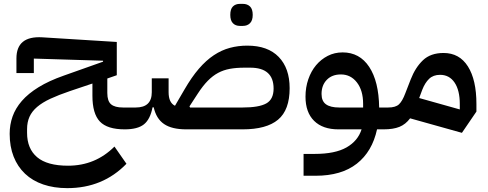

<svg xmlns="http://www.w3.org/2000/svg" viewBox="-20 -669 2524 993"><path d="M328 304Q259 304 203.5 285Q148 266 109.5 229.5Q71 193 50.5 141Q30 89 30 23Q30 -24 45 -66.5Q60 -109 93 -147Q126 -185 179.5 -218Q233 -251 310 -278L513 -350V-355L155 -366V-291H65V-367Q65 -484 199 -476L584 -452V-280L535 -263V-188Q535 -146 554.5 -129.5Q574 -113 616 -113H649V-24L625 0Q535 0 496.5 -40.5Q458 -81 458 -174V-237L342 -198Q283 -178 241 -158.5Q199 -139 172 -116Q145 -93 132.5 -65Q120 -37 120 -1V18Q120 100 172 144Q224 188 332 188Q473 188 572 89L634 178Q512 304 328 304Z M852 -192Q852 -138 885 -122L934 -206Q971 -270 1008.5 -313.5Q1046 -357 1086 -383.5Q1126 -410 1169 -421.5Q1212 -433 1259 -433Q1365 -433 1421.5 -374.5Q1478 -316 1478 -213Q1478 -100 1418 -50Q1358 0 1235 0H943Q869 0 828.5 -27.5Q788 -55 775 -114H769Q757 -52 724.5 -26Q692 0 625 0V-89L649 -113H682Q765 -113 765 -192V-264H852ZM1235 -113Q1319 -113 1357 -134Q1395 -155 1395 -211Q1395 -319 1274 -319H1244Q1202 -319 1169 -313Q1136 -307 1108 -292Q1080 -277 1054.5 -251Q1029 -225 1003 -185L960 -119L963 -113ZM1221 -535Q1198 -535 1184.5 -549Q1171 -563 1171 -592Q1171 -622 1184.5 -635.5Q1198 -649 1221 -649H1236Q1259 -649 1273 -635.5Q1287 -622 1287 -592Q1287 -563 1273 -549Q1259 -535 1236 -535Z M1550 127H1608Q1713 127 1772 93.5Q1831 60 1850 0H1730Q1649 0 1604.5 -44Q1560 -88 1560 -169Q1560 -217 1574.5 -259Q1589 -301 1614.5 -331.5Q1640 -362 1675 -380Q1710 -398 1752 -398Q1840 -398 1889.5 -323Q1939 -248 1941 -113H1988V-24L1964 0H1930Q1905 115 1825.5 177.5Q1746 240 1612 240H1550ZM1643 -183Q1643 -146 1666 -129.5Q1689 -113 1734 -113H1858V-132Q1858 -201 1826 -242.5Q1794 -284 1743 -284Q1697 -284 1670 -256Q1643 -228 1643 -183Z M2101 -57Q2078 -26 2046 -13Q2014 0 1964 0V-89L1988 -113Q2026 -113 2043.5 -129.5Q2061 -146 2076 -186L2104 -258Q2128 -320 2167.5 -357.5Q2207 -395 2274 -395Q2356 -395 2400 -325.5Q2444 -256 2444 -131V-92L2369 18ZM2148 -162 2358 -103V-131Q2358 -202 2331 -242Q2304 -282 2256 -282Q2221 -282 2199.5 -261.5Q2178 -241 2164 -205Z"/></svg>

Font: IBM Plex Sans Arabic Medm
Style: Regular
Weight: 500
Designer: Mike Abbink, Paul van der Laan, Pieter van Rosmalen, Wael Morcos, Khajak Apelian
Foundry: Bold Monday
Version: Version 1.005